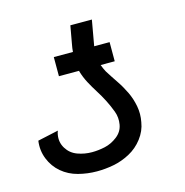

<svg xmlns="http://www.w3.org/2000/svg" viewBox="-86 -610 671 698"><g transform="rotate(-15 250.0 -261.0)"><path d="M196 8Q160 8 125.5 -1Q91 -10 65 -32Q39 -54 26 -86.5Q13 -119 18 -155L96 -172Q93 -165 92 -158Q87 -130 101.5 -106.5Q116 -83 142 -73.5Q168 -64 196 -64Q220 -64 245 -69.5Q270 -75 292 -92Q314 -109 318.5 -135Q323 -161 314 -185Q305 -209 294 -230.5Q283 -252 270 -272.5Q257 -293 245.5 -314.5Q234 -336 227 -360V-362H151V-434H223Q224 -448 227 -463L239 -530H320L306 -451Q304 -442 303 -434H361V-362H308Q313 -348 320 -335Q335 -311 351 -287.5Q367 -264 379.5 -238Q392 -212 397.5 -182.5Q403 -153 397 -123Q392 -91 371 -63.5Q350 -36 320 -20Q290 -4 258.5 2Q227 8 196 8Z"/></g></svg>

Font: Iosevka SS08
Style: Italic
Weight: 400
Italic angle: -10°
Monospace: yes
Designer: Belleve Invis
Foundry: Belleve Invis
Version: 2.1.0; ttfautohint (v1.8.2)